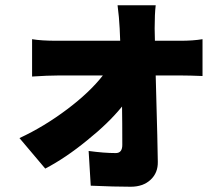

<svg xmlns="http://www.w3.org/2000/svg" viewBox="-20 -637 826 730"><path d="M477 73Q415 73 325 69L317 -63Q376 -55 420 -55Q445 -55 445 -86Q445 -176 444 -232Q393 -169 312 -104Q229 -36 152 4L54 -112Q147 -155 236 -222Q321 -286 371 -350H200Q162 -350 102 -346V-488Q137 -482 196 -482H316H437L435 -529Q433 -571 427 -617H572Q568 -584 568 -529L569 -482H666Q714 -482 750 -488V-348Q700 -350 672 -350H572Q573 -325 574 -274Q579 -100 580 -22Q581 20 552.5 46.5Q524 73 477 73Z"/></svg>

Font: GenSekiGothic TW H
Style: Regular
Weight: 900
Version: Version 1.501;PS 1;hotconv 16.6.51;makeotf.lib2.5.65220